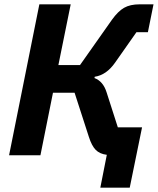

<svg xmlns="http://www.w3.org/2000/svg" viewBox="-20 -718 730 888"><path d="M444 150 474 -2Q441 -6 422.5 -25Q404 -44 391 -85L325 -289H225L167 0H22L162 -698H307L250 -417H350L498 -627Q526 -666 554 -682Q582 -698 626 -698H690L664 -569H611L512 -428Q472 -371 418 -363L417 -357Q457 -342 473 -291L525 -129H637L580 150Z"/></svg>

Font: Aneliza
Style: Bold Italic
Weight: 700
Italic angle: -11.31°
Designer: Mike Abbink, Paul van der Laan, Pieter van Rosmalen
Foundry: Bold Monday
Version: Version 3.0